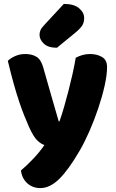

<svg xmlns="http://www.w3.org/2000/svg" viewBox="-20 -772 591 981"><path d="M128 -124Q117 -149 104.5 -180Q92 -211 78.5 -251Q65 -291 50.5 -342.5Q36 -394 20 -461Q34 -475 57.5 -485.5Q81 -496 109 -496Q144 -496 167 -481.5Q190 -467 201 -427Q221 -357 240.5 -288.5Q260 -220 280 -152H284Q296 -186 307.5 -226Q319 -266 330 -308.5Q341 -351 350.5 -393.5Q360 -436 367 -477Q384 -486 402 -491Q420 -496 440 -496Q475 -496 501 -481Q527 -466 527 -429Q527 -389 514.5 -333.5Q502 -278 482 -218.5Q462 -159 437 -102Q412 -45 387 -2Q330 96 282.5 142.5Q235 189 186 189Q146 189 119 164Q92 139 87 99Q119 72 151 38Q183 4 207 -31Q190 -36 170.5 -54.5Q151 -73 128 -124ZM306 -752Q358 -752 384 -730Q410 -708 410 -680Q410 -657 400 -641.5Q390 -626 366 -606L271 -528Q226 -528 204 -549Q182 -570 182 -594Q182 -606 186.5 -617Q191 -628 205 -643Z"/></svg>

Font: Baloo Bhai 2 ExtraBold
Style: Regular
Weight: 800
Designer: Supriya Tembe, Noopur Datye and Ek Type
Foundry: Ek Type
Version: Version 1.640;PS 1.000;hotconv 16.6.51;makeotf.lib2.5.65220;